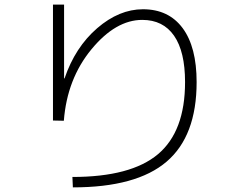

<svg xmlns="http://www.w3.org/2000/svg" viewBox="-20 -773 1040 830"><path d="M598 -733Q709 -733 769.5 -651.5Q830 -570 830 -418Q830 -185 700 -74Q570 37 295 37L293 -8Q546 -8 663 -106.5Q780 -205 780 -418Q780 -550 732.5 -618.5Q685 -687 595 -687Q480 -687 375 -559.5Q270 -432 256 -251L209 -252V-753H257V-434H259Q305 -569 400 -651Q495 -733 598 -733Z"/></svg>

Font: Mplus 1p Light
Style: Regular
Weight: 300
Version: Version 1.061